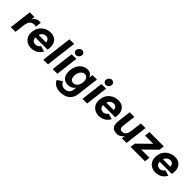

<svg xmlns="http://www.w3.org/2000/svg" viewBox="323 -2287 4083 4083"><g transform="rotate(45 2364.0 -246.0)"><path d="M49 0 111 -508H251L241 -424Q251 -444 266 -461.5Q281 -479 300.5 -492Q320 -505 343 -512.5Q366 -520 391 -520Q399 -520 413 -519Q427 -518 433 -516L417 -385Q403 -390 380 -392.5Q357 -395 338 -391Q298 -383 273 -361Q248 -339 235 -304Q222 -269 216 -221L189 0Z M667 13Q600 13 543.5 -18Q487 -49 457 -109Q427 -169 437 -256Q445 -324 473.5 -373.5Q502 -423 543.5 -455.5Q585 -488 633.5 -504Q682 -520 731 -520Q806 -520 857.5 -487.5Q909 -455 932 -394Q955 -333 944 -248L940 -215H537L547 -301H808Q810 -314 805 -331Q800 -348 788.5 -363.5Q777 -379 758.5 -389.5Q740 -400 715 -400Q673 -400 643.5 -381Q614 -362 596.5 -329.5Q579 -297 574 -256Q569 -210 578 -176.5Q587 -143 613.5 -125Q640 -107 684 -107Q699 -107 719 -114.5Q739 -122 757.5 -137Q776 -152 788 -173L915 -134Q885 -79 843.5 -46.5Q802 -14 756.5 -0.5Q711 13 667 13Z M1027 0 1113 -700H1253L1167 0Z M1447.4 -559Q1413 -559 1391.5 -584.5Q1370 -610 1373.6 -643.7Q1379 -679 1406.5 -704Q1434 -729 1468.2 -729Q1504 -729 1525.5 -704Q1547 -679 1541.6 -643.7Q1538 -610 1510.7 -584.5Q1483.3 -559 1447.4 -559ZM1309 0 1371 -508H1511L1449 0Z M1933 0 1943 -79Q1928 -52 1903.5 -31.5Q1879 -11 1846 0.5Q1813 12 1771 12Q1706 12 1661 -20Q1616 -52 1596.5 -111.5Q1577 -171 1587 -253Q1598 -337 1633.5 -396.5Q1669 -456 1722.5 -488Q1776 -520 1842 -520Q1884 -520 1912.5 -506Q1941 -492 1959 -469.5Q1977 -447 1987 -419L1998 -508H2132L2069 0Q2060 71 2022 124.5Q1984 178 1919.5 207.5Q1855 237 1764 237Q1704 237 1656 219.5Q1608 202 1576.5 171.5Q1545 141 1533 102L1650 29Q1658 52 1676 74Q1694 96 1721 109.5Q1748 123 1781 123Q1845 123 1885.5 91.5Q1926 60 1933 0ZM1832 -96Q1866 -97 1894 -116Q1922 -135 1940.5 -170.5Q1959 -206 1965 -253Q1971 -297 1960.5 -332.5Q1950 -368 1927 -389Q1904 -410 1870 -410Q1834 -410 1805 -389Q1776 -368 1757.5 -332.5Q1739 -297 1733 -253Q1727 -205 1737 -169.5Q1747 -134 1771.5 -115Q1796 -96 1832 -96Z M2342.4 -559Q2308 -559 2286.5 -584.5Q2265 -610 2268.6 -643.7Q2274 -679 2301.5 -704Q2329 -729 2363.2 -729Q2399 -729 2420.5 -704Q2442 -679 2436.6 -643.7Q2433 -610 2405.7 -584.5Q2378.3 -559 2342.4 -559ZM2204 0 2266 -508H2406L2344 0Z M2702 13Q2635 13 2578.5 -18Q2522 -49 2492 -109Q2462 -169 2472 -256Q2480 -324 2508.5 -373.5Q2537 -423 2578.5 -455.5Q2620 -488 2668.5 -504Q2717 -520 2766 -520Q2841 -520 2892.5 -487.5Q2944 -455 2967 -394Q2990 -333 2979 -248L2975 -215H2572L2582 -301H2843Q2845 -314 2840 -331Q2835 -348 2823.5 -363.5Q2812 -379 2793.5 -389.5Q2775 -400 2750 -400Q2708 -400 2678.5 -381Q2649 -362 2631.5 -329.5Q2614 -297 2609 -256Q2604 -210 2613 -176.5Q2622 -143 2648.5 -125Q2675 -107 2719 -107Q2734 -107 2754 -114.5Q2774 -122 2792.5 -137Q2811 -152 2823 -173L2950 -134Q2920 -79 2878.5 -46.5Q2837 -14 2791.5 -0.5Q2746 13 2702 13Z M3592 -508 3530 0H3390L3399 -78Q3389 -60 3373 -43.5Q3357 -27 3337 -14.5Q3317 -2 3293.5 5Q3270 12 3244 12Q3177 12 3138 -14.5Q3099 -41 3085 -87Q3071 -133 3078 -193L3116 -508H3256L3220 -212Q3213 -157 3230.5 -128.5Q3248 -100 3291 -100Q3333 -100 3359.5 -120Q3386 -140 3401.5 -177.5Q3417 -215 3423 -269L3452 -508Z M3650 -1 3665 -114 3944 -388H3698L3712 -508H4142L4129 -396L3850 -121H4097L4082 -1Z M4405 13Q4338 13 4281.5 -18Q4225 -49 4195 -109Q4165 -169 4175 -256Q4183 -324 4211.5 -373.5Q4240 -423 4281.5 -455.5Q4323 -488 4371.5 -504Q4420 -520 4469 -520Q4544 -520 4595.5 -487.5Q4647 -455 4670 -394Q4693 -333 4682 -248L4678 -215H4275L4285 -301H4546Q4548 -314 4543 -331Q4538 -348 4526.5 -363.5Q4515 -379 4496.5 -389.5Q4478 -400 4453 -400Q4411 -400 4381.5 -381Q4352 -362 4334.5 -329.5Q4317 -297 4312 -256Q4307 -210 4316 -176.5Q4325 -143 4351.5 -125Q4378 -107 4422 -107Q4437 -107 4457 -114.5Q4477 -122 4495.5 -137Q4514 -152 4526 -173L4653 -134Q4623 -79 4581.5 -46.5Q4540 -14 4494.5 -0.5Q4449 13 4405 13Z"/></g></svg>

Font: Inclusive Sans
Style: Italic
Weight: 400
Italic angle: -7°
Designer: Olivia King
Foundry: Olivia King
Version: Version 2.004